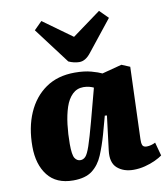

<svg xmlns="http://www.w3.org/2000/svg" viewBox="-90 -895 858 984"><g transform="rotate(-10 338.5 -402.5)"><path d="M587 -135Q586 -115 590.5 -103.5Q595 -92 613 -92Q624 -92 636.5 -95.5Q649 -99 658 -104L677 -34Q664 -24 639.5 -12.5Q615 -1 585.5 6.5Q556 14 526 14Q474 14 441.5 -14.5Q409 -43 417 -106L439 -284L428 -285L402 -190Q386 -134 366.5 -87.5Q347 -41 311.5 -13.5Q276 14 212 14Q124 14 79.5 -43Q35 -100 35 -193Q35 -292 68 -367.5Q101 -443 163 -486Q225 -529 314 -529Q364 -529 400 -519Q436 -509 454 -500L557 -527L600 -509ZM266 -82Q281 -82 292.5 -94Q304 -106 317.5 -145.5Q331 -185 353 -267L398 -436Q391 -440 376.5 -444Q362 -448 345 -448Q311 -448 287.5 -425Q264 -402 251 -363Q238 -324 232 -274.5Q226 -225 226 -173Q226 -116 237 -99Q248 -82 266 -82ZM151 -778 192 -819 343 -710 492 -819 536 -775 408 -614Q380 -578 348 -578Q334 -578 319.5 -581.5Q305 -585 292 -591Z"/></g></svg>

Font: Literata 12pt ExtraBold
Style: Italic
Weight: 800
Italic angle: -2°
Designer: Latin by Veronika Burian and Jose Scaglione. Greek by Irene Vlachou. Cyrillic by Vera Evstafieva
Foundry: TypeTogether
Version: Version 3.002